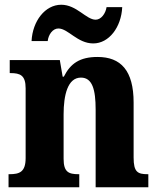

<svg xmlns="http://www.w3.org/2000/svg" viewBox="-20 -789 669 809"><path d="M373 -606C439 -606 491 -674 495 -759H429C425 -732 406 -706 383 -706C343 -706 303 -769 238 -769C170 -769 117 -700 113 -616H181C184 -643 202 -669 226 -669C267 -669 306 -606 373 -606ZM16 0H314V-55H311C269 -55 248 -64 248 -120V-307C248 -388 265 -462 321 -462C369 -462 383 -412 383 -327V0H605V-55H602C560 -55 543 -64 543 -125V-357C543 -492 489 -549 391 -549C317 -549 277 -522 249 -466H244L232 -536H21V-481H24C65 -481 88 -472 88 -417V-123C88 -64 62 -55 20 -55H16Z"/></svg>

Font: Noto Serif Armenian SemiCondensed
Style: Bold
Weight: 700
Width: 4
Designer: Monotype Design Team
Foundry: Monotype Imaging Inc.
Version: Version 2.008